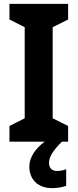

<svg xmlns="http://www.w3.org/2000/svg" viewBox="-20 -734 402 995"><path d="M234 110C234 77 257 44 301 0H333V-81L253 -121V-593L333 -633V-714H29V-633L108 -593V-121L29 -81V0H212C166 33 132 80 132 129C132 195 175 241 251 241C282 241 304 235 323 229V143C311 148 294 152 274 152C250 152 234 137 234 110Z"/></svg>

Font: Noto Sans Telugu SemiCondensed
Style: Bold
Weight: 700
Width: 4
Designer: Jelle Bosma - Monotype Design Team
Foundry: Monotype Imaging Inc.
Version: Version 2.005